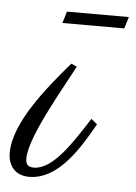

<svg xmlns="http://www.w3.org/2000/svg" viewBox="-81 -511 384 541"><g transform="rotate(5 111.5 -240.5)"><path d="M112 -332C52 -262 -39 -154 -39 -67C-39 -30 -18 -4 21 -4C105 -4 161 -101 199 -168L182 -182C134 -107 85 -31 32 -31C18 -31 9 -36 9 -55C9 -118 102 -273 128 -325ZM252 -444 262 -477H87L77 -444Z"/></g></svg>

Font: Parisienne
Style: Regular
Weight: 400
Designer: Astigmatic (AOETI)
Foundry: Astigmatic (AOETI)
Version: Version 1.000